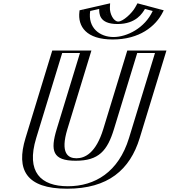

<svg xmlns="http://www.w3.org/2000/svg" viewBox="-20 -1132 1032 1167"><path d="M778.7 -825H966.7L804.1 -293C741.7 -89 597.9 15 387.9 15C177.9 15 97.7 -89 160.1 -293L322.7 -825H510.7L364.9 -348C322.7 -210 352.5 -170 444.5 -170C536.5 -170 590.7 -210 632.9 -348ZM835 -1104C835 -1104 792.5 -1001 698.5 -1001C604.5 -1001 625 -1104 625 -1104L489.5 -1073C468.8 -966 536.2 -892 665.2 -892C794.2 -892 906.8 -966 951.5 -1073ZM789.1 -810H947.1L789.1 -293C729.1 -96.8 596 0 392.5 0C189 0 115.1 -96.8 175.1 -293L333.1 -810H491.1L349.9 -348C306.5 -205.9 339.2 -155 439.9 -155C540.5 -155 604.5 -205.9 647.9 -348ZM841.1 -1085.7 931.3 -1061.7C886.2 -969.7 787.3 -907 669.8 -907C551.7 -907 491.8 -970.8 502.9 -1061.7L607.7 -1085.7C606 -1055 611.8 -986 694 -986C776.8 -986 824.9 -1056.6 841.1 -1085.7ZM789.1 -810 647.9 -348C604.5 -205.9 540.5 -155 439.9 -155C339.2 -155 306.5 -205.9 349.9 -348L491.1 -810H333.1L175.1 -293C115.1 -96.8 189 0 392.5 0C596 0 729.1 -96.8 789.1 -293L947.1 -810ZM841.1 -1085.7C824.9 -1056.6 776.8 -986 694 -986C611.8 -986 606 -1055 607.7 -1085.7L502.9 -1061.7C491.8 -970.8 551.7 -907 669.8 -907C787.3 -907 886.2 -969.7 931.3 -1061.7ZM778.7 -825 632.9 -348C590.8 -210.2 536.1 -170 444.5 -170C352.8 -170 322.8 -210.2 364.9 -348L510.7 -825H322.7L160.1 -293C97.7 -89.1 178 15 387.9 15C597.8 15 741.7 -89.1 804.1 -293L966.7 -825ZM827.7 -1089.3 835.8 -1103.8 952 -1072.9 945.2 -1059C896.2 -958.9 788.2 -892 665.2 -892C541.5 -892 475.3 -960 487.3 -1059L489 -1072.9L624.2 -1103.8L623.4 -1089.3C621.8 -1060.2 627.1 -1001 698.5 -1001C770.4 -1001 812.3 -1061.6 827.7 -1089.3ZM814.1 -810H922.1L764.1 -293C700.8 -85.9 556.6 0 392.5 0C228.4 0 136.8 -85.9 200.1 -293L358.1 -810H466.1L324.9 -348C284.4 -215.4 299.5 -155 439.9 -155C580.3 -155 632.4 -215.4 672.9 -348ZM861.1 -1077.7 908.1 -1065.2C860 -961 751.6 -907 669.8 -907C587.7 -907 512.7 -961.6 528.2 -1065.2L582.9 -1077.7C583.2 -1052.7 579.4 -986 694 -986C808.9 -986 846 -1053.5 861.1 -1077.7ZM753.7 -825 607.9 -348C562.8 -200.5 495.4 -170 444.5 -170C393.5 -170 344.8 -200.5 389.9 -348L535.7 -825H297.7L135.1 -293C76 -99.9 139 15 387.9 15C636.9 15 770 -99.9 829.1 -293L991.7 -825ZM801.8 -1087.1C781.9 -1051.4 727.8 -1001 698.5 -1001C669.7 -1001 645.9 -1049.9 648 -1087.1L649.3 -1111.9L463.7 -1069.4L462.7 -1060.7C451.8 -971.3 504.2 -892 665.2 -892C825.4 -892 926.6 -970.2 970.9 -1060.7L975.2 -1069.4L815.6 -1111.9Z"/></svg>

Font: Hussar Outliner
Style: Obl
Weight: 700
Foundry: Cannot Into Space Fonts
Version: Version 0.92